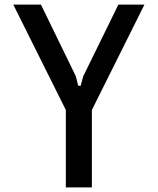

<svg xmlns="http://www.w3.org/2000/svg" viewBox="-20 -820 690 840"><path d="M159 -800 312 -486 322 -445H333L344 -486L498 -800H612L382 -339V0H268V-339L38 -800Z"/></svg>

Font: Martian Mono SemiCondensed
Style: Regular
Weight: 400
Width: 4
Designer: Roman Shamin
Foundry: Evil Martians
Version: Version 1.000